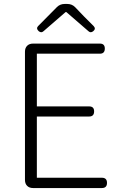

<svg xmlns="http://www.w3.org/2000/svg" viewBox="-20 -949 613 969"><path d="M147 0Q128 0 117 -11Q106 -22 106 -41V-688Q106 -707 117 -718Q128 -729 147 -729H484Q509 -729 509 -704Q509 -678 484 -678H166V-412H430Q455 -412 455 -387Q455 -361 430 -361H166V-52H494Q520 -52 520 -26Q520 0 494 0H313ZM175 -792Q161 -805 172 -817L267 -913Q283 -929 306 -929H320Q343 -929 359 -913L404 -866L453 -817Q465 -804 451 -792Q438 -781 427 -791L315 -888H311L199 -791Q188 -781 175 -792Z"/></svg>

Font: GenSenRounded TW L
Style: Regular
Weight: 300
Version: Version 1.501;PS 1;hotconv 16.6.51;makeotf.lib2.5.65220